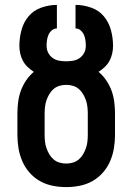

<svg xmlns="http://www.w3.org/2000/svg" viewBox="-20 -755 540 783"><path d="M250 8Q222 8 194.5 2.5Q167 -3 143 -16.5Q119 -30 100.5 -51Q82 -72 71 -97.5Q60 -123 55.5 -150Q51 -177 51 -205V-292Q51 -315 54 -339Q57 -363 65 -385Q73 -407 86.5 -427Q100 -447 118 -462Q104 -471 92.5 -482Q81 -493 73.5 -507Q66 -521 62.5 -536.5Q59 -552 59 -568Q59 -600 67.5 -632Q76 -664 96.5 -688.5Q117 -713 148.5 -724Q180 -735 212 -735V-639Q200 -639 191 -631Q182 -623 177.5 -612.5Q173 -602 171.5 -590.5Q170 -579 170 -568Q170 -553 176.5 -540Q183 -527 195 -518.5Q207 -510 221.5 -507.5Q236 -505 250 -505Q264 -505 278.5 -507.5Q293 -510 305 -518.5Q317 -527 323.5 -540Q330 -553 330 -568Q330 -579 328.5 -590.5Q327 -602 322.5 -612.5Q318 -623 309 -631Q300 -639 288 -639V-735Q320 -735 351.5 -724Q383 -713 403.5 -688.5Q424 -664 432.5 -632Q441 -600 441 -568Q441 -552 437.5 -536.5Q434 -521 426.5 -507Q419 -493 407.5 -482Q396 -471 382 -462Q400 -447 413.5 -427Q427 -407 435 -385Q443 -363 446 -339Q449 -315 449 -292V-205Q449 -177 444.5 -150Q440 -123 429 -97.5Q418 -72 399.5 -51Q381 -30 357 -16.5Q333 -3 305.5 2.5Q278 8 250 8ZM250 -88Q264 -88 277.5 -92Q291 -96 301.5 -105Q312 -114 319 -126Q326 -138 330.5 -151Q335 -164 336.5 -177.5Q338 -191 338 -205V-292Q338 -305 336.5 -319Q335 -333 330.5 -346Q326 -359 319 -371Q312 -383 301.5 -392Q291 -401 277.5 -405Q264 -409 250 -409Q236 -409 222.5 -405Q209 -401 198.5 -392Q188 -383 181 -371Q174 -359 169.5 -346Q165 -333 163.5 -319Q162 -305 162 -292V-205Q162 -191 163.5 -177.5Q165 -164 169.5 -151Q174 -138 181 -126Q188 -114 198.5 -105Q209 -96 222.5 -92Q236 -88 250 -88Z"/></svg>

Font: Iosevka Curly
Style: Bold
Weight: 700
Monospace: yes
Designer: Belleve Invis
Foundry: Belleve Invis
Version: Version 22.1.2; ttfautohint (v1.8.4)